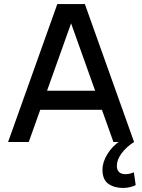

<svg xmlns="http://www.w3.org/2000/svg" viewBox="-20 -701 702 948"><path d="M148 -253H515V-159H148ZM20 0 263 -681H399L642 0H540L322 -611H340L122 0ZM587 227Q544 227 515 206.5Q486 186 486 137Q486 99 510.5 59.5Q535 20 573 -5L642 0Q603 25 580 56.5Q557 88 557 118Q557 159 601 159Q611 159 622.5 156Q634 153 641 150L650 213Q641 218 624 222.5Q607 227 587 227Z"/></svg>

Font: Gabarito
Style: Regular
Weight: 400
Designer: Leandro Assis / Alvaro Franca / Felipe Casaprima
Foundry: Naipe Foundry
Version: Version 1.000